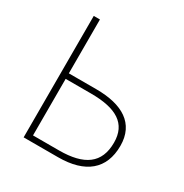

<svg xmlns="http://www.w3.org/2000/svg" viewBox="-167 -860 955 994"><g transform="rotate(30 310.5 -363.0)"><path d="M316 0C478 0 566 -73 566 -212C566 -346 467 -404 311 -404H147V-726H110V0ZM298 -371C451 -371 529 -323 529 -210C529 -87 453 -33 302 -33H147V-371Z"/></g></svg>

Font: Kinto Sans Thin
Style: Regular
Weight: 100
Designer: Authors: Ryoko NISHIZUKA  (kana & ideographs); Paul D. Hunt (Latin, Greek & Cyrillic); Wenlong ZHANG  (bopomofo); Sandol
Foundry: Adobe Systems Incorporated, ookami Inc.
Version: Version 0.001